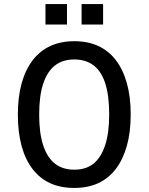

<svg xmlns="http://www.w3.org/2000/svg" viewBox="-20 -917 732 946"><path d="M346 9Q279 9 228 -14Q177 -37 141 -83.5Q105 -130 86.5 -197.5Q68 -265 68 -352Q68 -439 86.5 -506Q105 -573 141 -620Q177 -667 228.5 -690.5Q280 -714 346 -714Q413 -714 464 -690.5Q515 -667 550.5 -621Q586 -575 605 -507.5Q624 -440 624 -353Q624 -266 605 -198.5Q586 -131 550.5 -84.5Q515 -38 464 -14.5Q413 9 346 9ZM346 -81Q404 -81 441 -111Q478 -141 498 -201.5Q518 -262 518 -353Q518 -445 499 -505Q480 -565 441.5 -594.5Q403 -624 346 -624Q289 -624 251 -594.5Q213 -565 193 -505Q173 -445 173 -352Q173 -261 193 -200.5Q213 -140 251 -110.5Q289 -81 346 -81ZM382 -796V-897H488V-796ZM204 -796V-897H310V-796Z"/></svg>

Font: Nunito Sans 7pt Condensed SemiBold
Style: Regular
Weight: 600
Width: 3
Designer: Vernon Adams
Foundry: Vernon Adams
Version: Version 3.101;gftools[0.9.27]